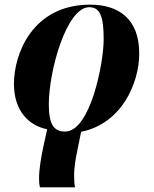

<svg xmlns="http://www.w3.org/2000/svg" viewBox="-20 -566 662 826"><path d="M152 240H303C300 227 299 212 299 194C298 159 305 117 315 70L329 1C504 -34 579 -209 579 -336C579 -486 489 -546 368 -546C121 -546 40 -336 40 -205C40 -87 106 -25 183 -10L168 58C157 109 148 161 148 202C148 216 149 229 152 240ZM260 0C211 0 190 -32 190 -117C190 -261 266 -535 364 -535C411 -535 426 -494 426 -397C426 -292 368 0 260 0Z"/></svg>

Font: Noto Serif Display
Style: Bold Italic
Weight: 700
Italic angle: -12°
Designer: Monotype Design Team
Foundry: Monotype Imaging Inc.
Version: Version 2.009